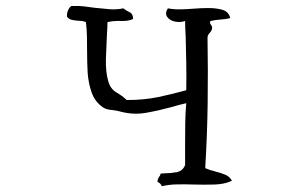

<svg xmlns="http://www.w3.org/2000/svg" viewBox="-20 -662 1040 668"><path d="M787 -33Q761 -21 726.5 -20Q692 -19 655 -20Q625 -21 596 -20.5Q567 -20 543 -14Q539 -25 528 -29Q528 -35 529.5 -38.5Q531 -42 533 -46Q535 -48 536.5 -51Q538 -54 539 -58Q542 -58 545.5 -58.5Q549 -59 553 -59Q573 -59 594.5 -63Q616 -67 624 -88Q624 -106 624 -123.5Q624 -141 624 -158Q624 -197 624.5 -234Q625 -271 628 -303Q615 -300 601.5 -296.5Q588 -293 575 -289Q531 -277 488 -269.5Q445 -262 402 -273Q385 -278 367.5 -279.5Q350 -281 339 -288Q311 -307 299.5 -338.5Q288 -370 285 -408Q284 -426 283.5 -444.5Q283 -463 283 -483Q283 -508 282.5 -534Q282 -560 279 -585Q272 -588 264.5 -589Q257 -590 250 -590Q239 -591 229.5 -593Q220 -595 213 -604Q212 -619 219.5 -631.5Q227 -644 234 -641Q252 -642 271 -640Q290 -638 309 -635Q335 -632 360.5 -630Q386 -628 409 -633Q419 -625 431 -619.5Q443 -614 443 -596Q427 -588 401 -589Q375 -590 354 -585Q354 -579 353.5 -567.5Q353 -556 352 -541Q350 -505 348.5 -458.5Q347 -412 357 -378Q365 -352 385 -340.5Q405 -329 421 -314Q482 -314 531.5 -324.5Q581 -335 628 -348Q629 -396 628 -445Q627 -494 626 -535Q625 -550 624.5 -564Q624 -578 624 -589Q607 -583 588.5 -587Q570 -591 561.5 -603.5Q553 -616 564 -633Q584 -629 608 -629.5Q632 -630 656 -632Q669 -633 681 -633.5Q693 -634 705 -634Q734 -634 755 -627.5Q776 -621 781 -599Q765 -595 747 -594Q729 -593 713 -589Q708 -586 713 -577Q716 -574 717.5 -569.5Q719 -565 717 -559Q714 -552 709 -547Q704 -542 702 -533Q704 -418 702.5 -304.5Q701 -191 694 -77Q710 -70 728.5 -65.5Q747 -61 763 -54.5Q779 -48 787 -33Z"/></svg>

Font: Yuji Syuku
Style: Regular
Weight: 400
Designer: Kataoka Yuji
Foundry: Kinuta Font Factory
Version: Version 3.002